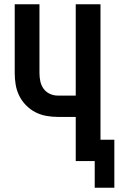

<svg xmlns="http://www.w3.org/2000/svg" viewBox="-20 -755 556 900"><path d="M424 125H516V-100H451V-735H335V-307H250Q231 -307 213 -315.5Q195 -324 184 -339.5Q173 -355 169 -374Q165 -393 165 -412V-735H49V-412Q49 -385 53.5 -358Q58 -331 70 -306.5Q82 -282 101.5 -262Q121 -242 145 -229.5Q169 -217 196 -212Q223 -207 250 -207H335V0H424Z"/></svg>

Font: Iosevka SS09
Style: Bold
Weight: 700
Monospace: yes
Designer: Belleve Invis
Foundry: Belleve Invis
Version: Version 5.2.1; ttfautohint (v1.8.3)